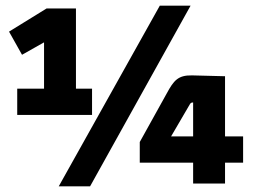

<svg xmlns="http://www.w3.org/2000/svg" viewBox="-20 -650 900 680"><path d="M777 0V-74H841V-167H777V-380L660 -383C610 -384 595 -364 571 -320L475 -147V-74H664V0ZM652 -280C655 -285 657 -287 663 -287H664V-167H586ZM306 -336H249V-620H145L12 -538L58 -456L136 -500V-336H41V-243H306ZM546 -630 188 10H299L655 -630Z"/></svg>

Font: Gemini
Style: Regular
Weight: 700
Designer: Pushpananda Ekanayake, Sol Matas, Kosala Senevirathne
Foundry: Mooniak
Version: Version 1.000;PS 1.0;hotconv 1.0.86;makeotf.lib2.5.63406